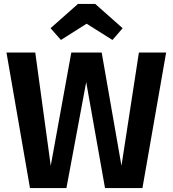

<svg xmlns="http://www.w3.org/2000/svg" viewBox="-20 -960 882 980"><path d="M291 -756 238 -816 378 -940H466L606 -816L554 -756L422 -839ZM828 -692 707 0H516L420 -541L319 0H133L13 -692H160L239 -114L344 -692H499L600 -114L689 -692Z"/></svg>

Font: Fira Sans SemiBold
Style: Regular
Weight: 600
Designer: bBox Type GmbH & Carrois Corporate GbR & Edenspiekermann AG
Foundry: bBox Type GmbH & Carrois Corporate GbR & Edenspiekermann AG
Version: Version 4.301;PS 004.301;hotconv 1.0.88;makeotf.lib2.5.64775